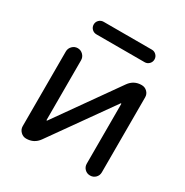

<svg xmlns="http://www.w3.org/2000/svg" viewBox="-163 -859 933 970"><g transform="rotate(30 303.0 -374.5)"><path d="M166 -654.3Q150.4 -654.3 139.6 -665Q128.9 -675.8 128.9 -690.9Q128.9 -706.1 139.6 -716.8Q150.4 -727.5 166 -727.5H447.3Q461.9 -727.5 472.7 -716.8Q483.4 -706.1 483.4 -690.9Q483.4 -675.8 472.7 -665Q461.9 -654.3 447.3 -654.3ZM450.2 -412.1Q450.2 -414.1 448.7 -414.6Q447.3 -415 446.3 -414.1L193.4 -57.6Q167 -20.5 121.1 -20.5Q102.5 -20.5 88.9 -34.2Q75.2 -47.9 75.2 -66.4V-502Q75.2 -520.5 88.4 -533.7Q101.6 -546.9 119.6 -546.9Q137.7 -546.9 150.9 -533.7Q164.1 -520.5 164.1 -502V-154.3Q164.1 -152.3 165.5 -151.9Q167 -151.4 168 -152.3L420.9 -509.8Q447.3 -546.9 492.2 -546.9Q511.7 -546.9 524.9 -533.7Q538.1 -520.5 538.1 -502V-64.5Q538.1 -45.9 525.4 -33.2Q512.7 -20.5 494.1 -20.5Q475.6 -20.5 462.9 -33.2Q450.2 -45.9 450.2 -64.5Z"/></g></svg>

Font: Gen Jyuu Gothic P Regular
Style: Regular
Weight: 400
Designer: [Source Han Sans]
Ryoko NISHIZUKA  (kana & ideographs); Paul D. Hunt (Latin, Greek & Cyrillic); Wenlong ZHANG  (bopomofo
Version: Version 1.002.20150607